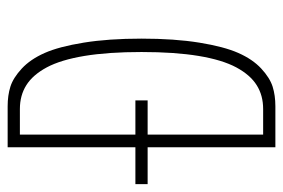

<svg xmlns="http://www.w3.org/2000/svg" viewBox="-151 -601 740 502"><g transform="rotate(-90 219.0 -350.0)"><path d="M85 0V-334H-11.5V-366H85V-700H192Q220.5 -700 243.5 -692.8Q266.5 -685.5 290.8 -663Q315 -640.5 331.5 -603.2Q348 -566 358.5 -501.2Q369 -436.5 369 -350Q369 -263.5 358.5 -198.8Q348 -134 331.5 -96.8Q315 -59.5 290.8 -37Q266.5 -14.5 243.5 -7.2Q220.5 0 192 0ZM118 -32H185Q220.5 -32 247.2 -48.8Q274 -65.5 293.8 -102.2Q313.5 -139 323.8 -201Q334 -263 334 -350Q334 -437 323.8 -499Q313.5 -561 293.8 -597.8Q274 -634.5 247.2 -651.2Q220.5 -668 185 -668H118V-366H207.5V-334H118Z"/></g></svg>

Font: League Mono Condensed Thin
Style: Regular
Weight: 100
Width: 1
Designer: Tyler Finck
Foundry: The League of Moveable Type / Tyler Finck
Version: Version 2.210